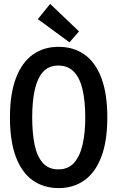

<svg xmlns="http://www.w3.org/2000/svg" viewBox="-20 -949 600 984"><path d="M281 15Q204 15 148 -24.5Q92 -64 61.5 -144.5Q31 -225 31 -347Q31 -469 62 -549.5Q93 -630 148.5 -669.5Q204 -709 280 -709Q357 -709 413 -669.5Q469 -630 499.5 -549.5Q530 -469 530 -347Q530 -225 499 -144.5Q468 -64 412 -24.5Q356 15 281 15ZM279 -81Q329 -81 359 -114Q389 -147 403 -207Q417 -267 417 -347Q417 -429 403.5 -488.5Q390 -548 359.5 -580.5Q329 -613 279 -613Q229 -613 200 -580Q171 -547 158 -488Q145 -429 145 -347Q145 -266 157.5 -206.5Q170 -147 199.5 -114Q229 -81 279 -81ZM336 -732 174 -851 237 -929 385 -788Z"/></svg>

Font: Ubuntu Sans Mono Medium
Style: Regular
Weight: 500
Monospace: yes
Designer: Dalton Maag Ltd
Foundry: Dalton Maag Ltd
Version: Version 1.006